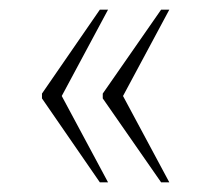

<svg xmlns="http://www.w3.org/2000/svg" viewBox="-20 -469 431 398"><path d="M314 -91H331L235 -270L331 -449H314L193 -275V-265ZM187 -91H204L108 -270L204 -449H187L67 -275V-265Z"/></svg>

Font: Noto Serif Hebrew Condensed Thin
Style: Regular
Weight: 100
Width: 3
Designer: Monotype Design Team
Foundry: Monotype Imaging Inc.
Version: Version 2.004